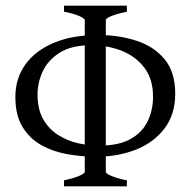

<svg xmlns="http://www.w3.org/2000/svg" viewBox="-20 -655 679 675"><path d="M318 -104Q267 -104 216.5 -113Q166 -122 125 -145Q84 -168 59 -209Q34 -250 34 -314Q34 -379 69 -428Q104 -477 169.5 -504.5Q235 -532 325 -532Q397 -532 459 -512Q521 -492 558.5 -447Q596 -402 596 -325Q596 -253 558.5 -203.5Q521 -154 458 -129Q395 -104 318 -104ZM205 0V-21Q238 -28 258 -36.5Q278 -45 278 -51V-584Q278 -590 259 -598.5Q240 -607 205 -614V-635H426V-614Q393 -607 372.5 -599Q352 -591 352 -584V-51Q352 -45 371.5 -36.5Q391 -28 426 -21V0ZM301 -496Q232 -496 191 -470.5Q150 -445 131 -405.5Q112 -366 112 -323Q112 -271 131.5 -236.5Q151 -202 183.5 -181Q216 -160 254 -151.5Q292 -143 329 -143Q396 -143 437.5 -165.5Q479 -188 498.5 -227.5Q518 -267 518 -315Q518 -377 487.5 -417Q457 -457 407.5 -476.5Q358 -496 301 -496Z"/></svg>

Font: ChillKai
Style: Regular
Weight: 400
Designer: ChillType
Foundry: 寒蝉字型
Version: Version 2.000